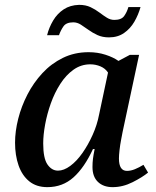

<svg xmlns="http://www.w3.org/2000/svg" viewBox="-20 -761 643 791"><path d="M175 10Q130 10 100.5 -14Q71 -38 56.5 -79.5Q42 -121 42 -173Q42 -220 55 -271.5Q68 -323 93 -371.5Q118 -420 154.5 -459.5Q191 -499 239 -522.5Q287 -546 345 -546Q382 -546 414.5 -535.5Q447 -525 468 -510L515 -535H553L485 -217Q483 -206 479 -185.5Q475 -165 472.5 -143Q470 -121 470 -108Q470 -57 503 -57Q519 -57 536 -64Q553 -71 571 -82L590 -50Q567 -31 526.5 -10.5Q486 10 444 10Q406 10 383.5 -11.5Q361 -33 361 -73Q361 -91 363 -107Q365 -123 370 -147H363Q328 -71 283 -30.5Q238 10 175 10ZM219 -58Q243 -58 269.5 -77.5Q296 -97 319.5 -130.5Q343 -164 361.5 -205Q380 -246 388 -288L425 -462Q414 -479 394 -487.5Q374 -496 352 -496Q314 -496 283 -474Q252 -452 228.5 -415.5Q205 -379 189.5 -335.5Q174 -292 166 -248.5Q158 -205 158 -170Q158 -109 175.5 -83.5Q193 -58 219 -58ZM429 -607Q402 -607 381.5 -616.5Q361 -626 344.5 -638Q328 -650 313 -659.5Q298 -669 282 -669Q253 -669 241.5 -652.5Q230 -636 223 -616H174Q182 -648 199 -676.5Q216 -705 242.5 -722.5Q269 -740 306 -741Q333 -741 353 -731.5Q373 -722 389.5 -709.5Q406 -697 420.5 -688Q435 -679 451 -679Q480 -679 491.5 -695Q503 -711 509 -732H559Q550 -700 533.5 -671.5Q517 -643 491 -625Q465 -607 429 -607Z"/></svg>

Font: Noto Serif Medium
Style: Italic
Weight: 500
Italic angle: -12°
Designer: Monotype Design Team
Foundry: Monotype Imaging Inc.
Version: Version 2.014; ttfautohint (v1.8.4.7-5d5b)